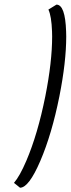

<svg xmlns="http://www.w3.org/2000/svg" viewBox="-20 -708 314 852"><path d="M194.8 -665.5 230.5 -687.5Q269.5 -687.5 273.4 -568.4Q273.9 -557.1 273.9 -545.9Q273.9 -433.6 243.7 -281.2Q210 -112.8 158.9 6.1Q107.9 125 68.8 125L42 103.5Q67.4 74.2 96.7 5.9Q147.5 -112.8 181.2 -281.2Q211.4 -433.6 211.4 -545.9Q211.4 -557.1 210.9 -568.4Q208.5 -636.7 194.8 -665.5Z"/></svg>

Font: Juliett
Style: Italic
Weight: 400
Italic angle: -11.25°
Designer: GGBotNet
Foundry: GGBotNet
Version: 0.60